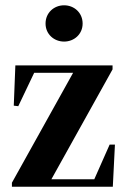

<svg xmlns="http://www.w3.org/2000/svg" viewBox="-20 -705 475 725"><path d="M25 0H406L414 -159H394L336 -28H174L405 -443V-458H38L32 -306L49 -304L109 -430H256L25 -15ZM222 -548C260 -548 292 -576 292 -616C292 -657 260 -685 222 -685C184 -685 152 -657 152 -616C152 -576 184 -548 222 -548Z"/></svg>

Font: Source Serif 4 Display
Style: Bold
Weight: 700
Designer: Frank Grießhammer
Foundry: Adobe Systems Incorporated
Version: Version 4.004;hotconv 1.0.117;makeotfexe 2.5.65602